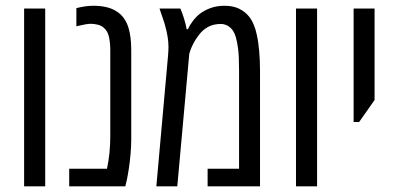

<svg xmlns="http://www.w3.org/2000/svg" viewBox="-20 -660 1411 680"><path d="M65.4 0V-629.9H140.1V0Z M225.1 0V-62.5H358.9Q364.7 -89.4 367.7 -118.4Q370.6 -147.5 370.6 -179.2V-482.4Q370.6 -507.8 366 -529.1Q361.3 -550.3 347.7 -561.5Q338.4 -569.8 325.4 -572.8Q312.5 -575.7 301.3 -575.7Q292.5 -575.7 279.5 -573.2Q266.6 -570.8 250.5 -566.9V-631.3Q268.6 -635.7 283.2 -637.7Q297.9 -639.6 311.5 -639.6Q335.4 -639.6 356.4 -634.8Q377.4 -629.9 392.1 -620.1Q407.7 -610.8 418.7 -595.5Q429.7 -580.1 435.5 -560.1Q439.9 -545.4 442.4 -525.6Q444.8 -505.9 444.8 -482.4V-166.5Q444.8 -141.6 442.4 -114.3Q439.9 -86.9 436.3 -62.7Q432.6 -38.6 429.2 -22.5L423.8 0Z M533.7 0 575.2 -463.4Q575.7 -469.7 576.2 -478.3Q576.7 -486.8 576.7 -494.1Q576.7 -510.7 573.7 -529.3Q570.8 -547.9 565.4 -566.9Q564.5 -571.8 562.7 -576.9Q561 -582 559.3 -586.9Q557.6 -591.8 556.2 -596.7Q553.2 -605 550.5 -613.3Q547.9 -621.6 544.9 -629.9H618.7Q626 -613.3 632.1 -593.3Q638.2 -573.2 641.1 -556.6H645.5Q652.3 -571.8 663.6 -586.4Q674.8 -601.1 687.5 -610.8Q701.2 -622.1 724.1 -630.9Q747.1 -639.6 775.4 -639.6Q805.2 -639.6 826.7 -629.2Q848.1 -618.7 861.8 -601.6Q871.1 -590.3 878.2 -573.7Q885.3 -557.1 889.2 -538.1Q895 -513.2 897.9 -480.2Q900.9 -447.3 900.9 -409.2V0H715.3V-62.5H826.7V-409.2Q826.7 -462.9 823.2 -487.8Q819.8 -512.7 815.4 -527.8Q809.1 -548.8 799.1 -558.8Q789.1 -568.8 779.5 -572Q770 -575.2 763.7 -575.2Q735.8 -575.2 717 -564.7Q698.2 -554.2 685.5 -537.6Q672.4 -521 664.1 -504.6Q655.8 -488.3 650.4 -470.2L607.9 0Z M1028.3 0V-629.9H1103V0Z M1232.4 -228V-629.9H1306.6V-305.7L1252 -228Z"/></svg>

Font: Open Sans Condensed
Style: Regular
Weight: 400
Width: 3
Designer: Monotype Design Team
Foundry: Monotype Imaging Inc.
Version: Version 3.000